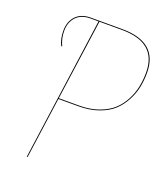

<svg xmlns="http://www.w3.org/2000/svg" viewBox="-127 -768 741 856"><g transform="rotate(20 243.0 -340.0)"><path d="M305.2 -680.2Q476.1 -680.2 476.1 -534.2Q476.1 -499 469.5 -466.3Q462.9 -433.6 445.8 -400.9Q428.7 -368.2 402.6 -344Q376.5 -319.8 334.5 -304.9Q292.5 -290 239.3 -290H144.5L104 0H100.1L194.3 -676.3H156.2Q112.8 -676.3 88.9 -651.1Q64.9 -626 64.9 -584Q64.9 -547.9 80.1 -516.6L76.2 -515.1Q61 -544.4 61 -584Q61 -627.4 85.9 -653.8Q110.8 -680.2 156.2 -680.2ZM240.7 -293.9Q293 -293.9 334 -308.8Q375 -323.7 400.4 -347.2Q425.8 -370.6 442.4 -402.8Q459 -435.1 465.3 -467.3Q471.7 -499.5 471.7 -534.2Q471.7 -676.3 305.2 -676.3H198.7L145 -293.9Z"/></g></svg>

Font: Fira Sans Compressed Four
Style: Italic
Weight: 100
Width: 3
Italic angle: -8°
Designer: Carrois Corporate & Edenspiekermann AG
Foundry: Carrois Corporate GbR & Edenspiekermann AG
Version: Version 4.203;PS 004.203;hotconv 1.0.88;makeotf.lib2.5.64775